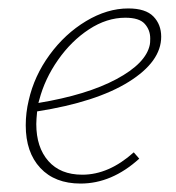

<svg xmlns="http://www.w3.org/2000/svg" viewBox="-20 -432 416 455"><path d="M362 -345Q362 -286 285 -238Q208 -190 68 -168Q66 -148 66 -138Q66 -83 94.5 -50.5Q123 -18 175 -18Q238 -18 297 -71L310 -56Q245 3 171 3Q110 3 75.5 -34Q41 -71 41 -135Q41 -165 48 -194Q61 -252 97.5 -302Q134 -352 184 -382Q234 -412 284 -412Q325 -412 343.5 -393Q362 -374 362 -345ZM336 -341Q336 -361 323 -375.5Q310 -390 277 -390Q233 -390 191 -362.5Q149 -335 117.5 -290Q86 -245 73 -195L71 -188Q186 -207 256 -244.5Q326 -282 335 -326Q336 -330 336 -341Z"/></svg>

Font: Ysabeau Extralight
Style: Italic
Weight: 200
Italic angle: -12°
Designer: Christian Thalmann (Catharsis Fonts)
Version: Version 0.003